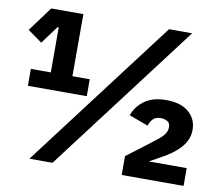

<svg xmlns="http://www.w3.org/2000/svg" viewBox="-77 -790 1013 883"><g transform="rotate(10 429.5 -349.0)"><path d="M49 -329V-408H142V-618H136L75 -535L8 -583L93 -698H243V-408H324V-329ZM114 0 643 -698H751L222 0ZM834 0H545V-88L654 -171Q673 -185 685.5 -195.5Q698 -206 706 -215.5Q714 -225 717.5 -234Q721 -243 721 -254V-255Q721 -275 706.5 -282Q692 -289 678 -289Q653 -289 640.5 -275.5Q628 -262 623 -244L534 -277Q548 -319 586.5 -347Q625 -375 688 -375Q756 -375 793 -343Q830 -311 830 -261Q830 -235 820.5 -214Q811 -193 795 -175.5Q779 -158 758.5 -143Q738 -128 716 -116L657 -83H834Z"/></g></svg>

Font: IBM Plex Thai
Style: Bold
Weight: 700
Designer: Mike Abbink, Paul van der Laan, Pieter van Rosmalen, Ben Mitchell, Mark Frömberg
Foundry: Bold Monday
Version: Version 1.0